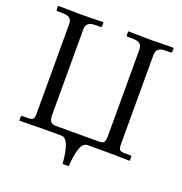

<svg xmlns="http://www.w3.org/2000/svg" viewBox="-139 -766 971 1027"><g transform="rotate(20 346.0 -252.5)"><path d="M586.4 -573.7V-69.3Q586.4 -41.5 593 -34.2Q599.6 -26.9 623.5 -26.9H654.8Q661.1 -26.9 661.1 -20V0L659.7 2Q559.6 0 548.3 0H421.4Q396 0 382.8 32.7Q369.6 65.4 363.8 140.6H329.1Q318.4 0 272 0H148.9L34.2 2L32.2 0V-18.1Q32.2 -26.9 40.5 -26.9H69.8Q93.3 -26.9 99.9 -33.9Q106.4 -41 106.4 -69.3V-573.7Q106.4 -597.2 93.8 -607.4Q81.1 -617.7 51.8 -617.7H25.4Q17.1 -617.7 17.1 -626V-644.5L19 -646.5Q106 -644.5 145 -644.5L273.9 -646.5L275.9 -644.5V-626Q275.9 -617.7 268.1 -617.7H241.7Q211.9 -617.7 199.5 -606.7Q187 -595.7 187 -573.7V-83Q187 -38.6 223.6 -38.6H469.7Q492.2 -38.6 499 -47.6Q505.9 -56.6 505.9 -83.5V-573.7Q505.9 -597.2 493.2 -607.4Q480.5 -617.7 451.2 -617.7H424.8Q416.5 -617.7 416.5 -626V-644.5L418.5 -646.5Q505.4 -644.5 544.4 -644.5L673.3 -646.5L675.3 -644.5V-626Q675.3 -617.7 667.5 -617.7H641.1Q611.3 -617.7 598.9 -606.7Q586.4 -595.7 586.4 -573.7Z"/></g></svg>

Font: Libertinage
Style: l
Weight: 400
Designer: OSP
Foundry: OSP
Version: Version 1.0; 2008; OFL relea